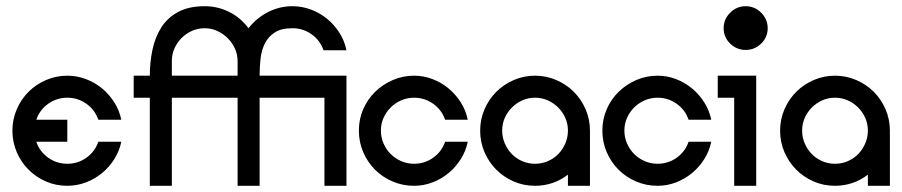

<svg xmlns="http://www.w3.org/2000/svg" viewBox="-20 -599 2909 619"><path d="M197 -355Q228 -355 257 -344Q286 -333 309 -314Q332 -295 348.5 -269Q365 -243 371 -213H297Q286 -245 258.5 -264.5Q231 -284 197 -284Q163 -284 135.5 -264.5Q108 -245 97 -213H197V-142H97Q108 -110 135.5 -90.5Q163 -71 197 -71Q231 -71 258.5 -90.5Q286 -110 297 -142H371Q365 -112 348.5 -86Q332 -60 309 -41Q286 -22 257 -11Q228 0 197 0Q160 0 128 -14Q96 -28 72 -52Q48 -76 34 -108.5Q20 -141 20 -178Q20 -214 34 -246.5Q48 -279 72 -303Q96 -327 128.5 -341Q161 -355 197 -355Z M817 -284V0H746V-284H534V0H463V-284H411V-355H463Q463 -398 471.5 -438.5Q480 -479 500 -510.5Q520 -542 554.5 -560.5Q589 -579 640 -579Q682 -579 719 -560.5Q756 -542 781 -508Q807 -541 844 -560Q881 -579 923 -579Q954 -579 983 -568Q1012 -557 1035 -538Q1058 -519 1074.5 -493Q1091 -467 1097 -437H1023Q1012 -469 984.5 -488.5Q957 -508 923 -508Q887 -508 866 -494.5Q845 -481 834 -459Q823 -437 820 -410Q817 -383 817 -355H1097V0H1026V-284ZM746 -402Q746 -423 737.5 -442Q729 -461 714 -476Q699 -491 680 -499.5Q661 -508 640 -508Q618 -508 599 -499.5Q580 -491 565.5 -476.5Q551 -462 542.5 -443Q534 -424 534 -402V-355H746Z M1315 -355Q1346 -355 1374.5 -344Q1403 -333 1426 -314Q1449 -295 1465.5 -269Q1482 -243 1488 -213H1415Q1404 -245 1376.5 -264.5Q1349 -284 1315 -284Q1293 -284 1273.5 -275.5Q1254 -267 1239.5 -252.5Q1225 -238 1216.5 -219Q1208 -200 1208 -178Q1208 -156 1216.5 -136.5Q1225 -117 1239.5 -102.5Q1254 -88 1273.5 -79.5Q1293 -71 1315 -71Q1349 -71 1376.5 -90.5Q1404 -110 1415 -142H1488Q1482 -112 1465.5 -86Q1449 -60 1426 -41Q1403 -22 1374.5 -11Q1346 0 1315 0Q1278 0 1245.5 -14Q1213 -28 1189 -52Q1165 -76 1151 -108.5Q1137 -141 1137 -178Q1137 -215 1151 -247Q1165 -279 1189.5 -303Q1214 -327 1246.5 -341Q1279 -355 1315 -355Z M1705 -355Q1741 -355 1773.5 -341Q1806 -327 1830 -303Q1854 -279 1868 -246.5Q1882 -214 1882 -178V0H1811V-36Q1788 -18 1761 -9Q1734 0 1705 0Q1668 0 1636 -14Q1604 -28 1580 -52Q1556 -76 1542 -108.5Q1528 -141 1528 -178Q1528 -214 1542 -246.5Q1556 -279 1580 -303Q1604 -327 1636.5 -341Q1669 -355 1705 -355ZM1705 -284Q1683 -284 1664 -275.5Q1645 -267 1630.5 -252.5Q1616 -238 1607.5 -219Q1599 -200 1599 -178Q1599 -156 1607.5 -136.5Q1616 -117 1630 -102.5Q1644 -88 1663.5 -79.5Q1683 -71 1705 -71Q1727 -71 1746.5 -79.5Q1766 -88 1780 -102.5Q1794 -117 1802.5 -136.5Q1811 -156 1811 -178Q1811 -200 1802.5 -219Q1794 -238 1779.5 -252.5Q1765 -267 1746 -275.5Q1727 -284 1705 -284Z M2100 -355Q2131 -355 2159.5 -344Q2188 -333 2211 -314Q2234 -295 2250.5 -269Q2267 -243 2273 -213H2200Q2189 -245 2161.5 -264.5Q2134 -284 2100 -284Q2078 -284 2058.5 -275.5Q2039 -267 2024.5 -252.5Q2010 -238 2001.5 -219Q1993 -200 1993 -178Q1993 -156 2001.5 -136.5Q2010 -117 2024.5 -102.5Q2039 -88 2058.5 -79.5Q2078 -71 2100 -71Q2134 -71 2161.5 -90.5Q2189 -110 2200 -142H2273Q2267 -112 2250.5 -86Q2234 -60 2211 -41Q2188 -22 2159.5 -11Q2131 0 2100 0Q2063 0 2030.5 -14Q1998 -28 1974 -52Q1950 -76 1936 -108.5Q1922 -141 1922 -178Q1922 -215 1936 -247Q1950 -279 1974.5 -303Q1999 -327 2031.5 -341Q2064 -355 2100 -355Z M2294 -284V-355H2418V0H2347V-284ZM2384 -579Q2413 -579 2434 -558Q2455 -537 2455 -508Q2455 -479 2434 -458.5Q2413 -438 2384 -438Q2355 -438 2334 -458.5Q2313 -479 2313 -508Q2313 -537 2334 -558Q2355 -579 2384 -579Z M2672 -355Q2708 -355 2740.5 -341Q2773 -327 2797 -303Q2821 -279 2835 -246.5Q2849 -214 2849 -178V0H2778V-36Q2755 -18 2728 -9Q2701 0 2672 0Q2635 0 2603 -14Q2571 -28 2547 -52Q2523 -76 2509 -108.5Q2495 -141 2495 -178Q2495 -214 2509 -246.5Q2523 -279 2547 -303Q2571 -327 2603.5 -341Q2636 -355 2672 -355ZM2672 -284Q2650 -284 2631 -275.5Q2612 -267 2597.5 -252.5Q2583 -238 2574.5 -219Q2566 -200 2566 -178Q2566 -156 2574.5 -136.5Q2583 -117 2597 -102.5Q2611 -88 2630.5 -79.5Q2650 -71 2672 -71Q2694 -71 2713.5 -79.5Q2733 -88 2747 -102.5Q2761 -117 2769.5 -136.5Q2778 -156 2778 -178Q2778 -200 2769.5 -219Q2761 -238 2746.5 -252.5Q2732 -267 2713 -275.5Q2694 -284 2672 -284Z"/></svg>

Font: Googee
Style: Regular
Weight: 400
Designer: Peter Wiegel
Foundry: CATFonts Peter Wiegel
Version: 1.000